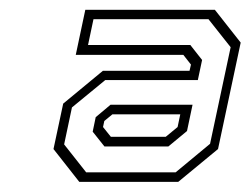

<svg xmlns="http://www.w3.org/2000/svg" viewBox="-20 -726 506 388"><path d="M140.2 -358.5 88.1 -424.8 107.7 -516.6 187.9 -582.9H363L365.9 -595.5L350.5 -615.1H133.1L152.4 -706.2H414.2L466.4 -639.9L420.6 -424.8L340.2 -358.5ZM191.1 -430 167.3 -459.9 173.4 -489.2 203.3 -514.3H369.1L357.9 -461.2L320.2 -430ZM154.1 -377.8H335L404.5 -435.4L446.1 -630.6L401.3 -687.2H168.9L157.9 -635.1H364.6L388.4 -604.8L379.8 -564.2H192.7L125.4 -508.9L109.6 -434.2ZM204 -449.6H315L338.9 -469.3L344.3 -495H207.2L190.8 -481.5L188.2 -469.3Z"/></svg>

Font: Tourney Thin Light
Style: Italic
Weight: 300
Italic angle: -12°
Version: Version 1.015